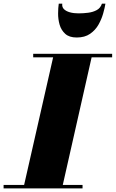

<svg xmlns="http://www.w3.org/2000/svg" viewBox="-65 -1050 645 1070"><path d="M65 0 235.5 -750H450L280.5 0ZM-45 0V-19.5H395V0ZM120 -730.5V-750H560V-730.5ZM362.5 -841Q321 -841 298.5 -861.5Q276 -882 267.2 -912.5Q258.5 -943 258.8 -975Q259 -1007 262.5 -1029.5H282Q279.5 -1011 291.2 -999.2Q303 -987.5 324.2 -981.5Q345.5 -975.5 372.5 -975.5Q399.5 -975.5 426.5 -979Q453.5 -982.5 474.2 -993.8Q495 -1005 503 -1029.5H522.5Q519 -1007 510 -975Q501 -943 483.8 -912.5Q466.5 -882 437 -861.5Q407.5 -841 362.5 -841Z"/></svg>

Font: Bodoni Moda 11pt Black
Style: Italic
Weight: 900
Italic angle: -13°
Designer: Owen Earl
Foundry: indestructible type
Version: Version 2.004